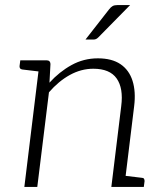

<svg xmlns="http://www.w3.org/2000/svg" viewBox="-20 -737 635 757"><path d="M76 0 137 -499H165Q178 -499 179 -485L175 -411Q214 -454 262 -480.5Q310 -507 366 -507Q421 -507 455 -484Q489 -461 502.5 -418.5Q516 -376 509 -319L470 0H419L458 -319Q467 -389 440 -427.5Q413 -466 348 -466Q300 -466 255.5 -441.5Q211 -417 173 -373L127 0ZM453 0 464 -45 539 -36Q545 -36 547.5 -32.5Q550 -29 550 -23L547 0ZM154 -499 143 -454 68 -463Q62 -464 59.5 -467Q57 -470 57 -476L60 -499ZM443 -717H493L368 -590Q363 -585 358.5 -583Q354 -581 347 -581H317L410 -700Q417 -709 424 -713Q431 -717 443 -717Z"/></svg>

Font: Aleo Light
Style: Italic
Weight: 300
Italic angle: -7°
Designer: Alessio Laiso
Foundry: Alessio Laiso
Version: Version 2.001;gftools[0.9.29]